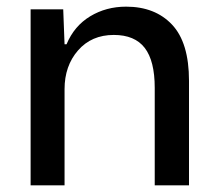

<svg xmlns="http://www.w3.org/2000/svg" viewBox="-20 -557 650 577"><path d="M72 0V-529H170L174 -424H180Q203 -479 251 -508Q299 -537 359 -537Q446 -537 497 -483Q548 -429 548 -314V0H445V-293Q445 -374 415 -413Q385 -452 322 -452Q255 -452 214.5 -405.5Q174 -359 174 -289V0Z"/></svg>

Font: Mona Sans Medium
Style: Regular
Weight: 500
Designer: Deni Anggara
Foundry: GitHub
Version: Version 2.000;Glyphs 3.2.3 (3260)